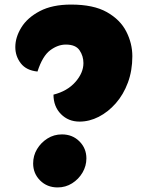

<svg xmlns="http://www.w3.org/2000/svg" viewBox="-20 -795 642 840"><path d="M328 -263Q279 -263 246.5 -296Q214 -329 214 -381Q274 -396 309.5 -436Q345 -476 345 -519Q345 -550 328 -575Q311 -600 268 -600Q233 -600 199.5 -575Q166 -550 144 -482Q95 -487 71 -518Q47 -549 47 -589Q47 -632 73.5 -675Q100 -718 154.5 -746.5Q209 -775 291 -775Q389 -775 447.5 -742Q506 -709 532.5 -657Q559 -605 559 -549Q559 -486 539.5 -433.5Q520 -381 486.5 -343Q453 -305 412 -284Q371 -263 328 -263ZM232 25Q186 25 155.5 -5.5Q125 -36 125 -80Q125 -114 142 -142.5Q159 -171 187.5 -189Q216 -207 251 -207Q297 -207 327.5 -176.5Q358 -146 358 -102Q358 -69 341 -40Q324 -11 295.5 7Q267 25 232 25Z"/></svg>

Font: Lemon
Style: Regular
Weight: 400
Designer: Eduardo Rodriguez Tunni
Foundry: Eduardo Rodriguez Tunni
Version: Version 1.003; ttfautohint (v1.8.4.7-5d5b);gftools[0.9.24]